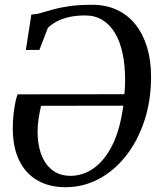

<svg xmlns="http://www.w3.org/2000/svg" viewBox="-20 -771 676 802"><path d="M88 -562.5 111 -710.5Q131 -711 152.8 -717.5Q174.5 -724 202.5 -731.8Q230.5 -739.5 269.8 -745.2Q309 -751 365 -751Q423.5 -751 469.2 -729.5Q515 -708 546.5 -668Q578 -628 594.5 -573Q611 -518 611 -451Q611 -350.5 583 -266.2Q555 -182 505.8 -119.5Q456.5 -57 391.8 -23Q327 11 253.5 11Q185.5 11 136 -17.8Q86.5 -46.5 60 -101.2Q33.5 -156 33.5 -234Q33.5 -277 39.5 -316.5Q45.5 -356 53.5 -377L499.5 -377.5Q500.5 -386 501 -395Q501.5 -404 502 -413.5Q502.5 -423 502.5 -432.5Q503 -496.5 492.2 -547.2Q481.5 -598 460 -633.5Q438.5 -669 407.5 -687.8Q376.5 -706.5 336 -706.5Q296.5 -706.5 265.8 -699Q235 -691.5 213.8 -679.5Q192.5 -667.5 180 -654.5L144.5 -562.5ZM495 -329.5 151.5 -329Q145.5 -303 141.2 -275.8Q137 -248.5 137 -220Q137 -183.5 144.8 -150.8Q152.5 -118 169.2 -92.2Q186 -66.5 212 -51.5Q238 -36.5 274 -36.5Q327 -36.5 372.2 -68.8Q417.5 -101 449.8 -166Q482 -231 495 -329.5Z"/></svg>

Font: Merriweather 36pt
Style: Italic
Weight: 400
Italic angle: -7.8°
Version: Version 2.101